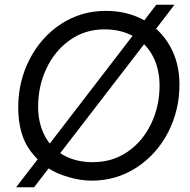

<svg xmlns="http://www.w3.org/2000/svg" viewBox="-20 -755 804 811"><path d="M162 -112 169 -121 561 -631 569 -642 640 -735H717L616 -603L607 -592L215 -83L207 -72L124 36H48ZM57 -302Q57 -411 105 -504.5Q153 -598 237.5 -653.5Q322 -709 427 -709Q518 -709 588.5 -669.5Q659 -630 698.5 -559.5Q738 -489 738 -398Q738 -289 690 -196Q642 -103 557 -47.5Q472 8 367 8Q305 8 234 -19Q163 -46 110 -115.5Q57 -185 57 -302ZM654 -393Q654 -463 626 -517Q598 -571 545 -601Q492 -631 421 -631Q339 -631 275 -585.5Q211 -540 176 -465.5Q141 -391 141 -305Q141 -235 169 -181.5Q197 -128 249.5 -99Q302 -70 372 -70Q455 -70 519 -114Q583 -158 618.5 -232.5Q654 -307 654 -393Z"/></svg>

Font: Fixel Italic Variable Display Thin
Style: Italic
Weight: 100
Italic angle: -10°
Designer: AlfaBravo + MacPaw
Foundry: Kyrylo Tkachov, Marchela Mozhyna, Serhii Makarenko, Maria Weinstein, Zakhar Kryvoshyya
Version: Version 1.210;Glyphs 3.2 (3217)